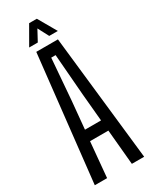

<svg xmlns="http://www.w3.org/2000/svg" viewBox="-243 -1009 841 1061"><g transform="rotate(-30 178.0 -478.5)"><path d="M20.5 0 109 -800H247L335.5 0H257L236.5 -224H119.5L99 0ZM127 -293H229.5L213.5 -468L192.5 -731H164.5L143.5 -468ZM87 -840.5 154 -957H203L270 -840.5H215L179 -909L142 -840.5Z"/></g></svg>

Font: Big Shoulders Display Thin Medium
Style: Regular
Weight: 500
Version: Version 2.002